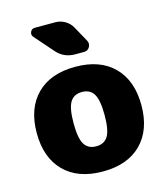

<svg xmlns="http://www.w3.org/2000/svg" viewBox="-115 -858 827 957"><g transform="rotate(-15 298.0 -380.0)"><path d="M237 -151.5Q256 -120 298 -120Q340 -120 359 -151.5Q378 -183 378 -260Q378 -337 359 -368.5Q340 -400 298 -400Q256 -400 237 -368.5Q218 -337 218 -260Q218 -183 237 -151.5ZM99 -458.5Q170 -530 298 -530Q426 -530 497 -458.5Q568 -387 568 -260Q568 -133 497 -61.5Q426 10 298 10Q170 10 99 -61.5Q28 -133 28 -260Q28 -387 99 -458.5ZM261 -770Q287 -770 310 -756.5Q333 -743 346 -720L390 -640Q399 -623 389.5 -606.5Q380 -590 361 -590H315Q257 -590 220 -632L136 -728Q125 -740 131.5 -755Q138 -770 155 -770Z"/></g></svg>

Font: Rounded Mplus 1c Black
Style: Regular
Weight: 900
Version: Version 1.059.20150529